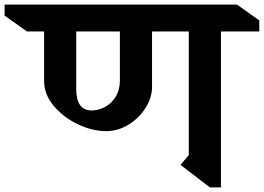

<svg xmlns="http://www.w3.org/2000/svg" viewBox="-106 -806 1149 836"><path d="M856 -669V10H808L680 -88L716 -131V-669H556V-428Q556 -381 528 -336.5Q500 -292 454 -263.5Q408 -235 356 -235Q296 -235 233 -265Q170 -295 128 -345Q86 -395 86 -453V-669H11L-86 -738V-786H926L1023 -717V-669ZM226 -669V-418Q226 -325 293 -325Q321 -325 349 -339Q377 -353 396 -382Q415 -411 416 -453V-669Z"/></svg>

Font: Inknut Antiqua SemiBold
Style: Regular
Weight: 600
Designer: Claus Eggers Sørensen
Foundry: Claus Eggers Sørensen
Version: Version 1.003; ttfautohint (v1.8.2) -l 8 -r 50 -G 200 -x 14 